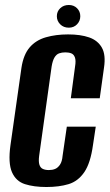

<svg xmlns="http://www.w3.org/2000/svg" viewBox="-20 -738 440 770"><path d="M166 12Q116 12 80 0.5Q44 -11 28 -47.5Q12 -84 22 -156L66 -466Q74 -519 99 -548Q124 -577 164 -588.5Q204 -600 253 -600Q303 -600 337.5 -588Q372 -576 388.5 -547Q405 -518 397 -466L380 -344H264L281 -471Q285 -495 280.5 -507.5Q276 -520 266 -524Q256 -528 242 -528Q228 -528 217 -524Q206 -520 198.5 -507.5Q191 -495 187 -471L137 -113Q134 -90 138 -77.5Q142 -65 152 -60.5Q162 -56 176 -56Q190 -56 201 -60.5Q212 -65 220.5 -77.5Q229 -90 231 -113L248 -230H364L353 -157Q343 -84 318 -47.5Q293 -11 255 0.5Q217 12 166 12ZM256 -627Q235 -627 221.5 -640.5Q208 -654 208 -673Q208 -692 221.5 -705Q235 -718 256 -718Q276 -718 289 -705Q302 -692 302 -673Q302 -654 289 -640.5Q276 -627 256 -627Z"/></svg>

Font: Alumni Sans Thin
Style: Bold Italic
Weight: 700
Italic angle: -8°
Version: Version 1.016